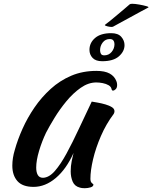

<svg xmlns="http://www.w3.org/2000/svg" viewBox="-20 -981 804 1013"><path d="M427 12Q411 12 402 9Q374 2 363.5 -22.5Q353 -47 353 -77Q353 -105 358.5 -132Q364 -159 368 -174Q330 -89 274.5 -42Q219 5 157 5Q99 5 72 -25.5Q45 -56 45 -107Q45 -147 58 -190Q73 -244 99 -302Q125 -360 162 -414Q199 -468 247.5 -512Q296 -556 356 -581.5Q416 -607 489 -607Q533 -607 558.5 -593Q584 -579 594 -553Q598 -544 598 -533Q598 -518 590.5 -510.5Q583 -503 576 -503Q571 -503 569 -509Q567 -523 553.5 -531Q540 -539 522 -542.5Q504 -546 488 -546Q446 -546 405.5 -517.5Q365 -489 330 -446.5Q295 -404 267.5 -359Q240 -314 223 -281Q201 -235 186 -184.5Q171 -134 171 -97Q171 -72 179.5 -57.5Q188 -43 207 -43Q239 -44 269.5 -79Q300 -114 331.5 -172Q363 -230 396 -301Q429 -372 464 -445Q476 -443 496 -439.5Q516 -436 536.5 -430Q557 -424 570.5 -415.5Q584 -407 584 -394Q584 -387 580 -380Q540 -327 512.5 -263.5Q485 -200 471 -140.5Q457 -81 457 -38Q457 -23 463.5 -16.5Q470 -10 473 -8Q473 3 458 7.5Q443 12 427 12ZM519 -658Q485 -658 468.5 -675.5Q452 -693 452 -718Q452 -755 481.5 -780.5Q511 -806 567 -806Q603 -806 620 -786.5Q637 -767 637 -743Q637 -710 607.5 -684Q578 -658 519 -658ZM530 -689Q554 -689 569 -707Q584 -725 584 -748Q584 -759 578.5 -767Q573 -775 559 -775Q536 -775 522 -757Q508 -739 508 -716Q508 -705 512.5 -697Q517 -689 530 -689ZM576 -840Q572 -838 560 -839.5Q548 -841 539 -844.5Q530 -848 535 -851Q544 -857 562 -872Q580 -887 600.5 -904Q621 -921 638.5 -936Q656 -951 664 -958Q667 -961 678 -961Q692 -961 714.5 -957Q737 -953 752.5 -948.5Q768 -944 762 -941Q750 -935 722.5 -920Q695 -905 664 -888Q633 -871 608 -857.5Q583 -844 576 -840Z"/></svg>

Font: Praise
Style: Regular
Weight: 400
Designer: Robert E. Leuschke
Foundry: Robert E. Leuschke
Version: Version 1.100; ttfautohint (v1.8.3)